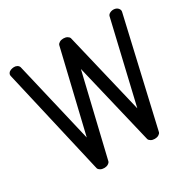

<svg xmlns="http://www.w3.org/2000/svg" viewBox="-167 -941 1118 1113"><g transform="rotate(-30 392.0 -384.5)"><path d="M353 -748.3Q356.2 -757.1 366.8 -763.2Q377.4 -769.3 392.3 -769.3Q407.2 -769.3 417.8 -763.2Q428.5 -757.1 431.6 -748.3L561.5 -204.1L689.5 -748.3Q692.9 -759 706.4 -765Q720 -771 735.4 -768.6Q750.7 -765.9 759.3 -754.8Q767.8 -743.7 764.4 -731.2L600.8 -21Q597.7 -12.2 587 -6.1Q576.4 0 561.5 0Q546.6 0 536 -6.1Q525.4 -12.2 522.2 -21L392.3 -565.2L262.5 -21Q259.3 -12.2 248.7 -6.1Q238 0 223.1 0Q208.3 0 197.6 -6.1Q187 -12.2 183.8 -21L20.3 -731.2Q17.1 -742.2 22.7 -751.2Q28.3 -760.3 38.8 -764.2Q49.3 -768.1 60.8 -768.7Q72.3 -769.3 82.2 -763.8Q92 -758.3 95.2 -748.3L223.1 -204.1Z"/></g></svg>

Font: Tecnico
Style: Grueso
Weight: 700
Version: Version 1.3